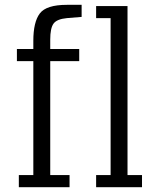

<svg xmlns="http://www.w3.org/2000/svg" viewBox="-20 -775 668 795"><path d="M188 -611Q188 -658 201.5 -677Q215 -696 257 -700L318 -705V-755H257Q172 -755 145 -719.5Q118 -684 118 -606V-572H50V-522H118V-50H58V0H268V-50H188V-522H308V-572H188ZM378 -700H438V-50H378V0H568V-50H508V-750H378Z"/></svg>

Font: Glegoo
Style: Regular
Weight: 400
Version: Version 2.0.1; ttfautohint (v0.9) -r 48 -G 60